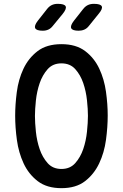

<svg xmlns="http://www.w3.org/2000/svg" viewBox="-20 -970 640 1000"><path d="M300 -90Q345 -90 372 -120.5Q399 -151 413.5 -193.5Q428 -236 433 -284Q438 -332 438 -367Q438 -401 433 -448Q428 -495 413.5 -537.5Q399 -580 372 -610Q345 -640 300 -640Q255 -640 228 -609.5Q201 -579 186.5 -536.5Q172 -494 167 -447Q162 -400 162 -366Q162 -331 167 -283.5Q172 -236 186.5 -193.5Q201 -151 228 -120.5Q255 -90 300 -90ZM300 10Q224 10 176.5 -26.5Q129 -63 103 -119Q77 -175 68 -241Q59 -307 59 -367Q59 -425 67.5 -490.5Q76 -556 102 -611.5Q128 -667 175.5 -703.5Q223 -740 300 -740Q376 -740 423.5 -704Q471 -668 497 -612.5Q523 -557 532 -492Q541 -427 541 -369Q541 -308 532 -241.5Q523 -175 496.5 -119Q470 -63 423 -26.5Q376 10 300 10ZM390 -810Q357 -810 351 -823Q345 -836 365 -862L413 -923Q424 -937 437.5 -943.5Q451 -950 469 -950Q504 -950 510 -937Q516 -924 493 -897L443 -835Q433 -822 419.5 -816Q406 -810 390 -810ZM203 -810Q170 -810 163.5 -823Q157 -836 177 -862L225 -923Q236 -937 249.5 -943.5Q263 -950 281 -950Q316 -950 322 -937Q328 -924 306 -897L255 -835Q245 -822 232 -816Q219 -810 203 -810Z"/></svg>

Font: Maple Mono Medium
Style: Regular
Weight: 500
Monospace: yes
Designer: subframe7536
Version: Version 7.000